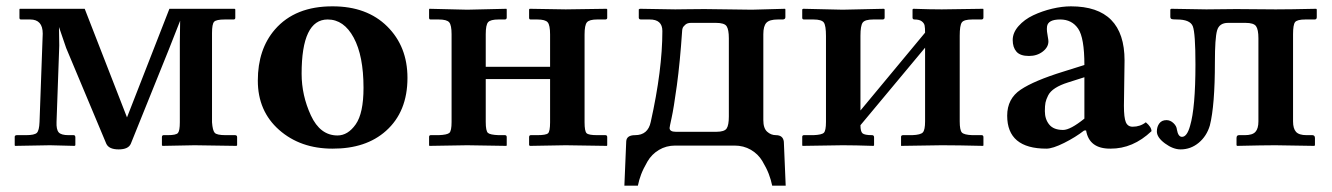

<svg xmlns="http://www.w3.org/2000/svg" viewBox="-20 -464 4246 612"><path d="M43 -436H250L384.8 -89.8L520 -436H728L730 -434.1V-407.2Q730 -402.3 725.1 -401.9H696.8Q668.9 -401.9 662.4 -394.5Q655.8 -387.2 655.8 -358.9V-74.2Q657.7 -48.3 664.3 -40.8Q670.9 -33.2 699.2 -33.2H729Q735.8 -33.2 735.8 -26.9V-1L733.9 1L600.1 -1L498 1L496.1 -1V-26.9Q496.1 -32.7 501 -33.2H515.1Q541 -33.2 547.1 -40Q553.2 -46.9 553.2 -74.2V-330.1L554.2 -397.9L518.1 -306.2L397 -5.9Q389.2 12.2 358.2 12.2Q327.1 12.2 318.8 -5.9L190.9 -311L168 -377.9L168.9 -318.8L160.2 -75.2Q159.2 -51.3 167 -42.2Q174.8 -33.2 198.2 -33.2H214.8Q219.7 -33.2 220.2 -26.9V-1L217.8 1L139.2 -1L27.8 1L26.9 -1V-27.8Q26.9 -32.7 33.2 -33.2H63Q89.8 -33.2 97.4 -40.5Q105 -47.9 106 -75.2L116.2 -356.9Q116.2 -401.9 76.2 -401.9H46.9Q42 -401.9 42 -407.2V-434.1Z M1024.4 -401.9Q941.4 -401.9 941.4 -229Q941.4 -160.2 970.9 -96.2Q1000.5 -32.2 1055.7 -32.2Q1088.9 -32.2 1113.8 -67.6Q1138.7 -103 1138.7 -184.1Q1138.7 -286.1 1107.4 -344Q1076.2 -401.9 1024.4 -401.9ZM801.8 -207Q801.8 -307.1 856.4 -370.1Q920.9 -444.3 1040.5 -443.8Q1149.4 -443.8 1214.1 -379.9Q1278.8 -315.9 1278.8 -215.8Q1278.8 -107.9 1210.4 -46.9Q1146.5 10.3 1039.6 9.8Q937.5 9.8 869.6 -50Q801.8 -109.9 801.8 -207Z M1419.4 -355Q1419.4 -383.8 1411.9 -392.8Q1404.3 -401.9 1378.4 -401.9H1352.5Q1347.7 -401.9 1347.7 -407.2V-434.1L1348.6 -436L1469.2 -433.1L1594.2 -436L1595.2 -434.1V-408.2Q1595.2 -402.3 1589.4 -401.9H1569.3Q1543.5 -401.9 1535.9 -393.3Q1528.3 -384.8 1528.3 -355V-251H1733.4V-354Q1733.4 -383.8 1725.8 -392.8Q1718.3 -401.9 1692.4 -401.9H1671.4Q1666.5 -401.9 1666.5 -407.2V-434.1L1668.5 -436L1783.2 -434.1L1913.6 -436L1915.5 -434.1V-407.2Q1915.5 -402.3 1909.7 -401.9H1883.3Q1858.4 -401.9 1850.8 -392.8Q1843.3 -383.8 1843.3 -354V-74.2Q1843.3 -45.4 1849.9 -39.3Q1856.4 -33.2 1883.3 -33.2H1909.7Q1915.5 -33.2 1915.5 -26.9V-1L1914.6 1L1783.2 -1L1669.4 1L1666.5 -1V-26.9Q1666.5 -32.7 1671.4 -33.2H1692.4Q1720.2 -33.2 1726.8 -39.1Q1733.4 -44.9 1733.4 -74.2V-211.9H1528.3V-75.2Q1528.3 -46.4 1535.4 -40.3Q1542.5 -34.2 1569.3 -33.2H1589.4Q1595.2 -33.2 1595.2 -26.9V-1L1594.2 1L1469.2 -1L1348.6 1L1347.7 -1V-27.8Q1347.7 -32.7 1352.5 -33.2H1378.4Q1405.3 -34.2 1412.4 -40.5Q1419.4 -46.9 1419.4 -75.2Z M2114.3 -56.2Q2114.3 -43.9 2134.3 -43.9H2263.2Q2289.1 -43.9 2296.1 -54.4Q2303.2 -64.9 2303.2 -92.8V-341.8Q2303.2 -369.6 2296.1 -380.4Q2289.1 -391.1 2262.2 -391.1H2182.1Q2170.9 -391.1 2164.1 -385Q2157.2 -378.9 2155.8 -374Q2154.3 -369.1 2154.3 -365.2Q2147.5 -265.1 2137.5 -191.7Q2127.4 -118.2 2120.8 -88.6Q2114.3 -59.1 2114.3 -56.2ZM2132.3 0Q2103.5 0 2080.3 13.9Q2057.1 27.8 2043.7 51Q2030.3 74.2 2023.7 91.6Q2017.1 108.9 2013.2 127.9H1970.2L1976.1 -13.2Q1977.1 -33.2 2004.4 -33.2Q2045.4 -33.2 2054.2 -75.2Q2091.3 -241.2 2091.3 -365.2Q2091.3 -402.3 2050.3 -401.9H2023.4Q2016.6 -401.9 2016.1 -407.2V-434.1L2019.5 -436Q2115.7 -434.1 2132.3 -434.1Q2139.2 -434.1 2171.6 -434.6Q2204.1 -435.1 2225.1 -435.1Q2247.1 -435.1 2301.8 -434.1Q2356.4 -433.1 2376.5 -433.1L2482.4 -436L2483.4 -434.1V-409.2Q2483.4 -402.3 2475.1 -401.9H2459.5Q2432.6 -401.9 2422.9 -391.4Q2413.1 -380.9 2413.1 -355V-81.1Q2413.1 -55.2 2425.3 -44.2Q2437.5 -33.2 2453.1 -33.2Q2476.1 -33.2 2478.5 -12.2L2484.4 127.9H2441.4Q2437.5 108.9 2430.4 90.3Q2423.3 71.8 2409.9 49.3Q2396.5 26.9 2373.3 13.4Q2350.1 0 2321.3 0Z M2666 -433.1 2797.9 -436 2799.8 -434.1V-408.2Q2799.8 -402.3 2793.9 -401.9H2763.7Q2736.8 -401.9 2729.7 -391.8Q2722.7 -381.8 2722.7 -350.1V-111.8L2928.7 -359.9Q2928.7 -375 2927.2 -382.6Q2925.8 -390.1 2918.2 -396Q2910.6 -401.9 2895 -401.9Q2889.2 -401.9 2888.7 -407.2V-434.1L2891.1 -436Q2946.3 -434.1 2981.9 -434.1L3113.8 -436L3114.7 -434.1V-408.2Q3114.7 -402.3 3108.9 -401.9H3079.1Q3052.2 -401.9 3045.7 -392.3Q3039.1 -382.8 3039.1 -350.1V-77.1Q3039.1 -49.3 3045.9 -41.7Q3052.7 -34.2 3079.1 -33.2H3108.9Q3114.7 -33.2 3114.7 -26.9V-1L3113.8 1Q3032.7 -1 2981.9 -1L2852.1 1V-1V-27.8Q2852.1 -32.7 2857.9 -33.2H2887.7Q2914.6 -34.2 2921.6 -42Q2928.7 -49.8 2928.7 -77.1V-312L2722.7 -64.9Q2722.7 -44.9 2729.2 -39.1Q2735.8 -33.2 2759.8 -33.2Q2765.6 -33.2 2766.1 -26.9V-1L2764.6 1Q2704.6 -1 2666 -1L2538.1 1L2537.1 -1V-27.8Q2537.1 -32.7 2542 -33.2H2572.8Q2599.6 -34.2 2606.2 -41Q2612.8 -47.9 2612.8 -75.2V-349.1Q2612.8 -382.3 2606 -392.1Q2599.1 -401.9 2572.8 -401.9H2543Q2537.1 -401.9 2537.1 -407.2V-434.1L2540 -436Z M3441.9 -48.3 3435.5 -47.9Q3408.7 -26.9 3372.1 -8.5Q3335.4 9.8 3315.4 9.8Q3190.4 9.8 3190.4 -95.2Q3190.4 -149.4 3233.4 -178.2Q3276.4 -207 3369.6 -235.8L3436.5 -256.8Q3436.5 -343.8 3416.5 -372.8Q3396.5 -401.9 3359.4 -401.9Q3320.3 -401.9 3317.4 -379.4Q3316.4 -372.1 3317.4 -363Q3318.4 -354 3320.1 -345.5Q3321.8 -336.9 3321.8 -332Q3321.8 -313.5 3303.7 -299.6Q3285.6 -285.6 3259.8 -285.6Q3231.9 -285.6 3220 -299.3Q3208 -313 3208 -336.4Q3208 -359.9 3226.6 -380.9Q3245.1 -401.9 3273.4 -415.3Q3301.8 -428.7 3333.7 -436.3Q3365.7 -443.8 3393.6 -443.8Q3564.5 -443.8 3564.5 -271L3562.5 -127Q3562.5 -88.9 3568.6 -74.5Q3574.7 -60.1 3590.3 -60.1Q3614.3 -60.1 3632.3 -74.2Q3650.4 -59.1 3650.4 -45.9Q3591.3 10.3 3519.5 9.8Q3451.7 10.3 3441.9 -48.3ZM3436.5 -217.8 3384.3 -201.2Q3359.4 -193.4 3343.5 -183.1Q3327.6 -172.9 3321 -159.9Q3314.5 -147 3312.5 -137Q3310.5 -127 3310.5 -109.9Q3310.5 -84 3324.5 -66.9Q3338.4 -49.8 3368.7 -49.8Q3391.6 -49.8 3436.5 -85.9Z M3747.6 -27.8Q3735.4 -27.8 3731.4 -50.8Q3730.5 -62 3720.5 -71.5Q3710.4 -81.1 3698.2 -81.1Q3683.1 -81.1 3675.3 -70.6Q3667.5 -60.1 3667.5 -44.9Q3667.5 -25.9 3693.4 -6.8Q3719.2 12.2 3743.2 12.2Q3775.4 12.2 3800.8 -8.8Q3826.2 -29.8 3836.4 -64Q3852.5 -127.9 3852.5 -266.1Q3852.5 -342.3 3859.4 -366.7Q3866.2 -391.1 3894.5 -391.1H3950.2Q3976.1 -391.1 3983.6 -380.6Q3991.2 -370.1 3991.2 -341.8V-77.1Q3991.2 -54.2 3981.7 -43.7Q3972.2 -33.2 3948.2 -33.2H3929.2Q3921.4 -33.2 3921.4 -23.9V-1L3923.3 1Q4008.3 -1 4044.4 -1L4169.4 1L4171.4 -1V-23.9Q4171.4 -32.7 4163.6 -33.2H4144.5Q4120.6 -33.2 4111.1 -43.7Q4101.6 -54.2 4101.6 -77.1V-355Q4101.6 -384.8 4107.9 -393.3Q4114.3 -401.9 4141.1 -401.9H4170.4Q4177.2 -401.9 4177.2 -409.2V-434.1L4175.3 -436Q4090.3 -434.1 4046.4 -434.1L3920.4 -435.1Q3858.4 -434.1 3825.2 -434.1L3713.4 -436L3710.4 -434.1V-411.1Q3710.4 -405.3 3713.9 -403.6Q3717.3 -401.9 3731.4 -401.9Q3773.4 -401.9 3782 -380.4Q3790.5 -358.9 3790.5 -258.8Q3790.5 -120.6 3773.4 -63Q3763.7 -27.8 3747.6 -27.8Z"/></svg>

Font: Linux Libertine
Style: Bold
Weight: 700
Designer: Philipp H. Poll
Foundry: Philipp H. Poll
Version: Version 5.0.3